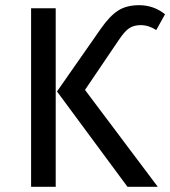

<svg xmlns="http://www.w3.org/2000/svg" viewBox="-20 -721 657 741"><path d="M438 -566 308 -374 589 0H472L200 -368L369 -610Q403 -659 435.5 -680Q468 -701 517 -701Q573 -701 617 -666L583 -605Q554 -624 523 -624Q498 -624 480 -613Q462 -602 438 -566ZM195 -689V0H100V-689Z"/></svg>

Font: Fira Sans
Style: Regular
Weight: 400
Designer: Carrois Corporate & Edenspiekermann AG
Foundry: Carrois Corporate GbR & Edenspiekermann AG
Version: Version 4.106;PS 004.106;hotconv 1.0.70;makeotf.lib2.5.58329